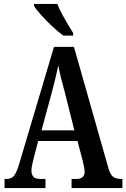

<svg xmlns="http://www.w3.org/2000/svg" viewBox="-20 -951 639 971"><path d="M3 0V-46H14Q36 -46 49.5 -60.5Q63 -75 77 -122L253 -714H354L529 -98Q538 -68 552.5 -57Q567 -46 591 -46H599V0H342V-46H366Q408 -46 408 -83Q408 -94 404.5 -110Q401 -126 398 -139L372 -238H173L150 -149Q147 -137 143 -119Q139 -101 139 -88Q139 -69 148.5 -57.5Q158 -46 183 -46H210V0ZM190 -292H356L308 -483Q297 -523 288.5 -557Q280 -591 275 -620Q269 -591 261 -558Q253 -525 244 -491ZM300 -771Q275 -789 244.5 -817.5Q214 -846 188 -875Q162 -904 152 -921V-931H270Q278 -909 292.5 -882Q307 -855 322.5 -829Q338 -803 350 -784V-771Z"/></svg>

Font: Noto Serif Bengali ExtraCondensed SemiBold
Style: Regular
Weight: 600
Width: 2
Designer: Juan Bruce, Universal Thirst, Indian Type Foundry and the Monotype Design Team.
Foundry: Monotype Imaging Inc.
Version: Version 2.003; ttfautohint (v1.8.4.7-5d5b)